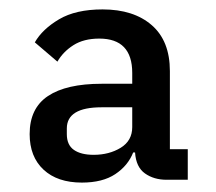

<svg xmlns="http://www.w3.org/2000/svg" viewBox="-20 -724 460 408"><path d="M379 -342H334Q307 -342 288 -355.5Q269 -369 267 -400H263Q252 -372 225 -354Q198 -336 154 -336Q102 -336 72.5 -363.5Q43 -391 43 -439Q43 -494 82 -520Q121 -546 196 -546H261V-569Q261 -642 191 -642Q158 -642 136 -628Q114 -614 102 -593L54 -634Q70 -662 105.5 -683Q141 -704 198 -704Q264 -704 302.5 -670.5Q341 -637 341 -573V-407H379ZM196 -496Q122 -496 122 -451V-439Q122 -416 137 -405.5Q152 -395 179 -395Q212 -395 236.5 -410Q261 -425 261 -454V-496Z"/></svg>

Font: IBM Plex Sans Hebrew Medium
Style: Regular
Weight: 500
Designer: Mike Abbink, Paul van der Laan, Pieter van Rosmalen, Yanek Iontef
Foundry: Bold Monday
Version: Version 1.2